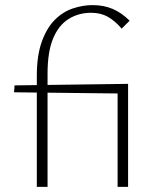

<svg xmlns="http://www.w3.org/2000/svg" viewBox="-20 -731 632 751"><path d="M124 0V-434Q124 -514 143.5 -568Q163 -622 194.5 -653.5Q226 -685 265 -698Q304 -711 342 -711Q386 -711 421 -696Q456 -681 487 -650L456 -619Q429 -650 401.5 -665.5Q374 -681 336 -681Q287 -681 248 -656.5Q209 -632 187.5 -580Q166 -528 166 -443V0ZM476 -365 35 -370 37 -397 481 -403ZM440 0V-385L481 -403V0Z"/></svg>

Font: Ysabeau Infant ExtraLight
Style: Regular
Weight: 250
Designer: Christian Thalmann (Catharsis Fonts)
Version: Version 2.001;gftools[0.9.30]; featfreeze: ss01,ss02,lnum